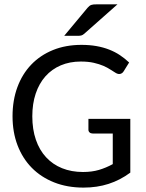

<svg xmlns="http://www.w3.org/2000/svg" viewBox="-20 -855 671 882"><path d="M37.6 0ZM578.6 -62Q531.7 -27.3 478.8 -10.3Q425.8 6.8 363.8 6.8Q289.1 6.8 228.8 -17.1Q168.5 -41 126 -84.2Q83.5 -127.4 60.5 -187.7Q37.6 -248 37.6 -320.8Q37.6 -394 59.8 -454.3Q82 -514.6 123.3 -557.9Q164.6 -601.1 223.1 -625Q281.7 -648.9 354.5 -648.9Q391.6 -648.9 423.1 -643.3Q454.6 -637.7 481.4 -627.2Q508.3 -616.7 531 -601.6Q553.7 -586.4 573.2 -567.9L548.3 -527.8Q542.5 -518.1 532.7 -515.6Q522.9 -513.2 511.7 -520Q500.5 -526.4 487.1 -535.4Q473.6 -544.4 455.1 -552.5Q436.5 -560.5 411.1 -566.4Q385.7 -572.3 351.1 -572.3Q300.3 -572.3 259 -554.7Q217.8 -537.1 188.7 -504.4Q159.7 -471.7 144 -425Q128.4 -378.4 128.4 -320.8Q128.4 -260.7 144.8 -213.1Q161.1 -165.5 191.7 -132.6Q222.2 -99.6 265.1 -82.3Q308.1 -64.9 361.3 -64.9Q402.3 -64.9 434.6 -74.5Q466.8 -84 498 -101.1V-241.7H405.8Q397 -241.7 391.6 -246.6Q386.2 -251.5 386.2 -258.8V-309.1H578.6V-62ZM519.5 -835 366.7 -699.7Q359.4 -693.4 352.8 -691.9Q346.2 -690.4 336.4 -690.4H274.9L382.3 -819.3Q386.7 -824.2 390.6 -827.4Q394.5 -830.6 399.2 -832.3Q403.8 -834 409.4 -834.5Q415 -835 422.9 -835Z"/></svg>

Font: Carlito
Style: Regular
Weight: 400
Designer: Lukasz Dziedzic
Foundry: tyPoland Lukasz Dziedzic
Version: Version 1.103; Beta1; all basic design good, some composites